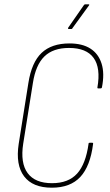

<svg xmlns="http://www.w3.org/2000/svg" viewBox="-20 -865 513 893"><path d="M221 8Q132 8 92 -45Q52 -98 67 -196L112 -479Q127 -575 173.5 -619Q220 -663 303 -663Q363 -663 400.5 -639Q438 -615 452.5 -569Q467 -523 454 -458Q453 -454 448 -454H436Q432 -454 433 -458Q449 -549 415.5 -595.5Q382 -642 301 -642Q227 -642 186.5 -602.5Q146 -563 133 -479L88 -197Q74 -107 108.5 -60Q143 -13 222 -13Q298 -13 338.5 -57.5Q379 -102 392 -197Q392 -201 397 -201H409Q414 -201 413 -196Q400 -92 353.5 -42Q307 8 221 8ZM299 -730Q297 -730 296.5 -731.5Q296 -733 297 -736L370 -841Q373 -845 376 -845H392Q394 -845 395 -843.5Q396 -842 394 -840L317 -734Q316 -731 314 -730.5Q312 -730 310 -730Z"/></svg>

Font: Sofia Sans Condensed Thin
Style: Italic
Weight: 250
Italic angle: -9°
Version: Version 4.100